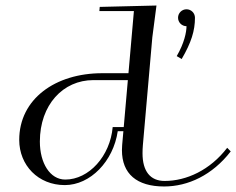

<svg xmlns="http://www.w3.org/2000/svg" viewBox="-20 -665 855 695"><path d="M341 -640 339.7 -625H464.7L445 -400H350C180.1 -400 49.6 -306.6 49.6 -158.6C49.6 -66.9 118.1 5 214.6 5C307 5 390.2 -81.1 406.2 -190H426.6L422.2 -140C421.7 -133.6 421.4 -127.4 421.4 -121.4C421.4 -36 474.9 10 574.1 10C660.6 10 748.7 -31 815.2 -117L802.4 -130C740.3 -49 654.6 -10 575.9 -10C523.9 -10 495.9 -45.1 495.9 -110.3C495.9 -119.7 496.3 -129.6 497.2 -140L531.4 -530L546.4 -645ZM442.8 -375 427.9 -205H387.9C378.8 -100.1 301.9 -15 216.3 -15C160.8 -15 124.3 -74.8 124.3 -152.5C124.3 -285.6 208.3 -375 317.8 -375ZM624.5 -600.8C624.5 -583.9 638.2 -570.2 655.1 -570.2C655.1 -548.7 646.9 -508.4 619.7 -461.9L637.6 -451.3C672.6 -511.2 685.7 -554 685.7 -600.8C685.7 -617.7 672 -631.4 655.1 -631.4C638.2 -631.4 624.5 -617.7 624.5 -600.8Z"/></svg>

Font: Galberik
Style: Regular
Weight: 400
Designer: Gluk
Foundry: Gluk
Version: Version 0.50